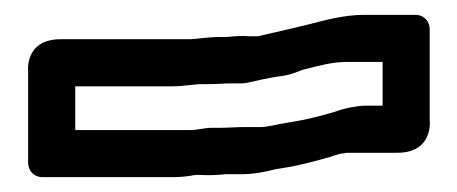

<svg xmlns="http://www.w3.org/2000/svg" viewBox="-20 -393 619 260"><path d="M275.3 -219.9H266.3C256.5 -219.9 248.2 -216.9 237.3 -216.9L81.9 -216.9V-276.1H212.7C230.4 -276.1 241.6 -279.1 254.7 -279.1H264.7C274.5 -279.1 284.1 -280.1 292.7 -280.1L307.7 -280.1C309.8 -280.1 312.7 -280.5 314.5 -280.9C328.5 -284 344.4 -287.6 355.1 -289.2C373.7 -291 383.9 -296.4 390 -298.5C412.3 -304.2 430.3 -309.1 448.7 -309.1H498.1V-249.9H473.3C469.5 -249.9 465.6 -249.4 460.8 -248.5C449.4 -247.2 439.5 -243.8 431.8 -241.1C413.9 -236 393.8 -230.7 378.7 -228.5L366.3 -226.4C354.8 -224.5 342.2 -220.9 332.3 -220.9H308.3C298.7 -220.9 289.3 -219.9 275.3 -219.9ZM329 -343.9H318.3C308.3 -344.5 300.1 -344.4 287.4 -342.9L279.3 -342.9C259 -342.9 245.6 -339.9 237.3 -339.9L62.3 -339.9C12.5 -339.9 18.1 -295.7 18.1 -295.7V-172.7C18.1 -162 25.6 -153.1 37.7 -153.1H212.7C223.5 -153.1 233 -153.9 244.7 -156.1H250.1C261.6 -155.6 274 -155.7 285.7 -157.1L307.7 -157.1C324.5 -157.1 340.1 -160.6 353 -163.8L363.3 -165.5C383.9 -168.5 409.1 -175.4 426.6 -180.4C430.6 -181.6 437 -184.1 442.9 -185.2C444.2 -185.2 446.6 -185.5 449.4 -186.1L517.7 -186.1C567.5 -186.1 561.9 -230.3 561.9 -230.3V-353.3C561.9 -364 554.4 -372.9 542.3 -372.9H473.3C444.2 -372.9 416.8 -364.7 397.6 -359.9C376 -354.5 351.8 -349 329 -343.9Z"/></svg>

Font: Tape
Style: Regular
Weight: 500
Foundry: Cannot Into Space Fonts
Version: Version 0.97